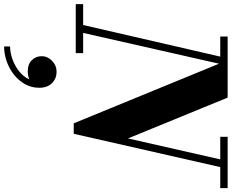

<svg xmlns="http://www.w3.org/2000/svg" viewBox="-156 -672 1144 948"><g transform="rotate(90 416.0 -198.0)"><path d="M219.4 168.2Q219.4 139.4 242.2 117Q265 94.6 297 94.6Q329.4 94.6 352.4 117.2Q375.4 139.8 375.4 180.2Q375.4 218.6 357.6 250.4Q339.8 282.2 310.2 305.4Q280.6 328.6 244.4 341.2Q208.2 353.8 171.4 353.8V324.2Q201.4 324.2 233.8 312.8Q266.2 301.4 293.2 280.2Q320.2 259 334.2 229.4Q315 237 295.4 237Q259 237 239.2 217Q219.4 197 219.4 168.2ZM-37.5 -36.5H65.5L221.5 -713.5H122.5V-750H424L625.5 -258L729 -713.5H617.5V-750H871V-713.5H767L602.5 10H551L256.5 -707.5L104.5 -36.5H204.5V0H-37.5Z"/></g></svg>

Font: Bodoni* 06pt
Style: Bold Italic
Weight: 700
Italic angle: -13°
Version: Version 2.3